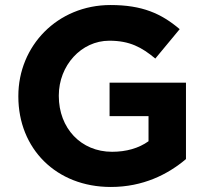

<svg xmlns="http://www.w3.org/2000/svg" viewBox="-20 -732 824 764"><path d="M421 12C549 12 648 -38 720 -99V-403H416V-270H571V-170C532 -142 482 -128 426 -128C302 -128 214 -222 214 -350V-352C214 -471 303 -570 415 -570C496 -570 544 -544 598 -499L695 -616C622 -678 546 -712 420 -712C208 -712 53 -549 53 -350V-348C53 -141 203 12 421 12Z"/></svg>

Font: Mission
Style: Bold
Weight: 700
Version: Version 1.000;FEAKit 1.0